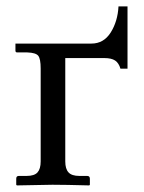

<svg xmlns="http://www.w3.org/2000/svg" viewBox="-20 -562 437 583"><path d="M103.5 -71.8V-354Q103.5 -383.3 96.2 -392.6Q88.9 -401.9 63 -402.8H32.2Q26.9 -402.8 26.9 -408.2V-429.7H257.8Q294.9 -429.7 316.2 -463.4Q337.4 -497.1 339.8 -542.5H367.2V-353.5H345.7Q340.8 -370.6 329.6 -378.2Q318.4 -385.7 296.4 -385.7H178.2V-71.8Q178.2 -49.3 188 -38.6Q197.8 -27.8 221.2 -27.8H244.6Q252.9 -27.8 252.9 -19.5V-1L251 1Q178.2 -1 139.2 -1L31.2 1L29.3 -1V-19.5Q29.3 -27.8 37.1 -27.8H60.5Q84.5 -27.8 94 -38.6Q103.5 -49.3 103.5 -71.8Z"/></svg>

Font: Libertinage
Style: f
Weight: 400
Designer: OSP
Foundry: OSP
Version: Version 1.0; 2008; OFL relea